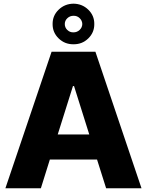

<svg xmlns="http://www.w3.org/2000/svg" viewBox="-20 -1003 783 1023"><path d="M197.8 0H8.8L254.9 -727.5H488.3L733.9 0H545.4L497.1 -152.8H245.6ZM368.7 -544.4 287.6 -286.6H455.6L374.5 -544.4ZM371.6 -767.1Q325.2 -766.6 292.5 -798.3Q259.8 -830.1 260.3 -875Q259.8 -919.9 292.5 -951.4Q325.2 -982.9 371.6 -983.4Q418 -982.9 450.4 -951.4Q482.9 -919.9 482.4 -875Q482.9 -830.1 450.4 -798.3Q418 -766.6 371.6 -767.1ZM371.6 -830.6Q390.6 -830.6 404.3 -843.5Q418 -856.4 418.5 -875Q418 -893.1 404.5 -906.2Q391.1 -919.4 371.6 -918.9Q352.5 -918.9 338.9 -906Q325.2 -893.1 325.2 -875Q325.2 -856.4 338.6 -843.3Q352.1 -830.1 371.6 -830.6Z"/></svg>

Font: Inter Tight ExtraBold
Style: Regular
Weight: 800
Designer: Rasmus Andersson
Foundry: rsms
Version: Version 3.004; ttfautohint (v1.8.4.7-5d5b)